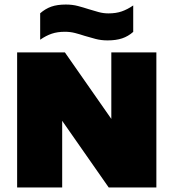

<svg xmlns="http://www.w3.org/2000/svg" viewBox="-20 -826 764 846"><path d="M55.5 0V-595H266L498.5 -262H470.5V-595H669V0H459L226.5 -333H254V0ZM454 -648Q425.5 -648 401 -654.5Q376.5 -661 353 -668Q332 -675 310.8 -680.5Q289.5 -686 266 -686Q233 -686 208 -677.5Q183 -669 157 -651V-767.5Q180 -787.5 206.2 -796.8Q232.5 -806 270 -806Q299 -806 323.5 -799.5Q348 -793 371 -785.5Q392.5 -779 413.8 -773Q435 -767 458 -767Q491.5 -767 516.5 -775.8Q541.5 -784.5 567 -802V-685.5Q545 -666 518.2 -657Q491.5 -648 454 -648Z"/></svg>

Font: Encode Sans SC Condensed Thin Black
Style: Regular
Weight: 900
Version: Version 3.002